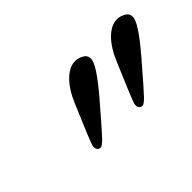

<svg xmlns="http://www.w3.org/2000/svg" viewBox="-40 -723 545 545"><g transform="rotate(-45 233.0 -450.5)"><path d="M428.7 -563Q442.4 -563 455.3 -554.9Q468.3 -546.9 464.8 -529.8Q459 -502.4 386.2 -419.9Q342.3 -368.7 327.6 -353.3Q313 -337.9 306.6 -337.9Q303.2 -337.9 300.3 -339.1Q297.4 -340.3 294.9 -345.2Q292.5 -350.1 293.9 -357.9Q296.4 -369.1 342.3 -476.1Q359.4 -517.6 382.3 -540.3Q405.3 -563 428.7 -563ZM260.7 -563Q274.4 -563 287.4 -554.9Q300.3 -546.9 296.9 -529.8Q291 -502.4 218.3 -419.9Q174.3 -368.7 159.7 -353.3Q145 -337.9 138.7 -337.9Q135.3 -337.9 132.3 -339.1Q129.4 -340.3 127 -345.2Q124.5 -350.1 126 -357.9Q128.4 -369.1 174.3 -476.1Q191.4 -517.6 214.4 -540.3Q237.3 -563 260.7 -563Z"/></g></svg>

Font: Linux Libertine Slanted
Style: Semibold Slanted
Weight: 600
Designer: Philipp H. Poll
Foundry: Philipp H. Poll
Version: Version 5.1.1